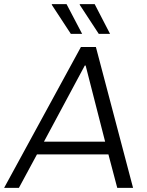

<svg xmlns="http://www.w3.org/2000/svg" viewBox="-44 -915 718 935"><path d="M-24 0 350 -686H423L604 0H527L484 -163H136L48 0ZM170 -225H468L373 -596H369ZM437 -750 344 -892 345 -895H417L492 -750ZM301 -750 208 -892 209 -895H280L356 -750Z"/></svg>

Font: Chivo Medium ExtraLight
Style: Italic
Weight: 250
Italic angle: -8.05°
Version: Version 2.002